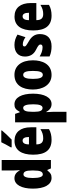

<svg xmlns="http://www.w3.org/2000/svg" viewBox="939 -1745 1046 2964"><g transform="rotate(-90 1462.0 -263.0)"><path d="M197 10C250 10 277 -8 312 -54H321L344 0H474V-760H312V-588C312 -567 314 -532 317 -482H312C282 -539 243 -563 192 -563C93 -563 32 -455 32 -278C32 -101 92 10 197 10ZM250 -125C216 -125 196 -175 196 -280C196 -376 215 -424 251 -424C294 -424 312 -385 312 -297V-265C312 -166 294 -125 250 -125Z M930 -756V-766H748C727 -722 702 -673 670 -620V-606H789C839 -653 902 -722 930 -756ZM770 -562C629 -562 556 -459 556 -274C556 -90 625 10 785 10C849 10 903 -2 951 -30V-162C900 -131 860 -119 809 -119C745 -119 715 -151 715 -225H979V-310C979 -472 902 -562 770 -562ZM774 -437C807 -437 829 -409 829 -339H715C715 -411 740 -437 774 -437Z M1334 -563C1285 -563 1255 -550 1218 -482H1210L1186 -553H1056V240H1218V35C1218 14 1216 -21 1213 -71H1218C1248 -14 1288 10 1338 10C1436 10 1498 -98 1498 -275C1498 -454 1437 -563 1334 -563ZM1280 -428C1315 -428 1334 -378 1334 -273C1334 -177 1316 -129 1279 -129C1236 -129 1218 -168 1218 -256V-288C1218 -388 1236 -428 1280 -428Z M2013 -278C2013 -460 1923 -563 1789 -563C1627 -563 1562 -437 1562 -278C1562 -132 1630 10 1787 10C1957 10 2013 -136 2013 -278ZM1726 -276C1726 -380 1745 -428 1788 -428C1833 -428 1849 -379 1849 -278C1849 -176 1833 -125 1788 -125C1745 -125 1726 -177 1726 -276Z M2418 -170C2418 -255 2372 -304 2305 -342C2234 -384 2227 -390 2227 -408C2227 -426 2238 -434 2261 -434C2299 -434 2337 -415 2370 -393L2410 -516C2357 -547 2308 -563 2251 -563C2136 -563 2071 -503 2071 -400C2071 -322 2106 -265 2174 -231C2251 -193 2257 -179 2257 -161C2257 -138 2242 -129 2212 -129C2162 -129 2112 -150 2072 -174V-21C2123 2 2175 10 2229 10C2348 10 2418 -51 2418 -170Z M2688 -562C2547 -562 2474 -459 2474 -274C2474 -90 2543 10 2703 10C2767 10 2821 -2 2869 -30V-162C2818 -131 2778 -119 2727 -119C2663 -119 2633 -151 2633 -225H2897V-310C2897 -472 2820 -562 2688 -562ZM2692 -437C2725 -437 2747 -409 2747 -339H2633C2633 -411 2658 -437 2692 -437Z"/></g></svg>

Font: Noto Sans Georgian ExtraCondensed Black
Style: Regular
Weight: 900
Width: 2
Designer: Monotype Design Team, Akaki Razmadze
Foundry: Google LLC
Version: Version 2.005